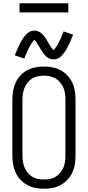

<svg xmlns="http://www.w3.org/2000/svg" viewBox="-20 -1152 540 1180"><path d="M250 8Q277 8 303.5 3Q330 -2 353 -15Q376 -28 394.5 -47.5Q413 -67 424.5 -91.5Q436 -116 440 -142Q444 -168 444 -195V-540Q444 -567 440 -593.5Q436 -620 424.5 -644Q413 -668 394.5 -688Q376 -708 353 -720.5Q330 -733 303.5 -738Q277 -743 250 -743Q223 -743 197 -738Q171 -733 147.5 -720.5Q124 -708 105.5 -688Q87 -668 76 -644Q65 -620 60.5 -593.5Q56 -567 56 -540V-195Q56 -168 60.5 -142Q65 -116 76 -91.5Q87 -67 105.5 -47.5Q124 -28 147.5 -15Q171 -2 197 3Q223 8 250 8ZM250 -49Q231 -49 212.5 -52.5Q194 -56 178 -66Q162 -76 150 -90.5Q138 -105 131 -122Q124 -139 121 -157.5Q118 -176 118 -195V-540Q118 -559 121 -577.5Q124 -596 131 -613Q138 -630 150 -645Q162 -660 178 -669.5Q194 -679 212.5 -683Q231 -687 250 -687Q269 -687 287.5 -683Q306 -679 322 -669.5Q338 -660 350 -645Q362 -630 369.5 -613Q377 -596 379.5 -577.5Q382 -559 382 -540V-195Q382 -176 379.5 -157.5Q377 -139 369.5 -122Q362 -105 350 -90.5Q338 -76 322 -66Q306 -56 287.5 -52.5Q269 -49 250 -49ZM309 -787Q316 -787 323.5 -788.5Q331 -790 337.5 -793.5Q344 -797 349.5 -801Q355 -805 360 -810.5Q365 -816 369.5 -822Q374 -828 377.5 -832.5Q381 -837 384 -842Q387 -847 390 -852.5Q393 -858 396 -864Q399 -870 402.5 -876.5Q406 -883 409 -890.5Q412 -898 415.5 -905.5Q419 -913 422.5 -921.5Q426 -930 429 -939L371 -959Q369 -953 366.5 -947Q364 -941 361.5 -935.5Q359 -930 357 -925Q355 -920 353 -915Q351 -910 348.5 -905.5Q346 -901 344 -897Q342 -893 340 -889Q338 -885 336.5 -882Q335 -879 333 -875.5Q331 -872 329 -869.5Q327 -867 325.5 -864.5Q324 -862 320.5 -857Q317 -852 314.5 -849.5Q312 -847 309 -844Q306 -847 302.5 -851Q299 -855 296 -859Q293 -863 290 -868Q287 -873 284 -878Q281 -883 278 -888Q275 -893 272 -898Q269 -903 266.5 -907.5Q264 -912 261 -916.5Q258 -921 254.5 -925.5Q251 -930 247.5 -934.5Q244 -939 240 -942.5Q236 -946 232 -949.5Q228 -953 223 -955.5Q218 -958 213 -960Q208 -962 202.5 -963Q197 -964 191 -964Q184 -964 177 -962.5Q170 -961 163.5 -957.5Q157 -954 151.5 -950Q146 -946 141 -940.5Q136 -935 131 -929Q126 -923 123 -918.5Q120 -914 117 -909Q114 -904 110.5 -898.5Q107 -893 104 -887Q101 -881 98 -874.5Q95 -868 91.5 -860.5Q88 -853 84.5 -845.5Q81 -838 78 -829.5Q75 -821 71 -812L129 -792Q132 -798 134 -804Q136 -810 138.5 -815.5Q141 -821 143 -826Q145 -831 147.5 -836Q150 -841 152 -845.5Q154 -850 156 -854Q158 -858 160 -862Q162 -866 164 -869Q166 -872 167.5 -875.5Q169 -879 171 -881.5Q173 -884 174.5 -886.5Q176 -889 179.5 -894Q183 -899 185.5 -901.5Q188 -904 191 -907Q194 -905 197.5 -900.5Q201 -896 204 -892Q207 -888 210 -883Q213 -878 216 -873Q219 -868 222 -863Q225 -858 228 -853Q231 -848 234 -843.5Q237 -839 240 -834.5Q243 -830 246 -825.5Q249 -821 253 -816.5Q257 -812 260.5 -808.5Q264 -805 268 -801.5Q272 -798 277 -795.5Q282 -793 287 -791Q292 -789 297.5 -788Q303 -787 309 -787ZM400 -1076V-1132H100V-1076Z"/></svg>

Font: Iosevka SS09 Light
Style: Regular
Weight: 300
Monospace: yes
Designer: Belleve Invis
Foundry: Belleve Invis
Version: Version 5.2.1; ttfautohint (v1.8.3)